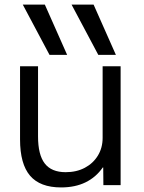

<svg xmlns="http://www.w3.org/2000/svg" viewBox="-20 -810 632 840"><path d="M196.6 -570 79.6 -790H176.1L273.7 -570ZM410 -570 293 -790H389.4L487 -570ZM247.3 10Q155.3 10 111.5 -41.3Q67.7 -92.7 67.7 -200V-520H146.4V-213.3Q146.4 -133 175.7 -94.9Q205 -56.7 267.3 -56.7Q315 -56.7 351.3 -76.1Q387.6 -95.4 408.3 -129.4Q429 -163.4 429 -206.7V-520H507.7V0H432.3L431.6 -77.3H429.6Q400 -34.6 354.3 -12.3Q308.6 10 247.3 10Z"/></svg>

Font: M PLUS 1 Thin
Style: Regular
Weight: 100
Designer: Coji Morishita
Foundry: UNDERFOREST DESIGN
Version: Version 1.001